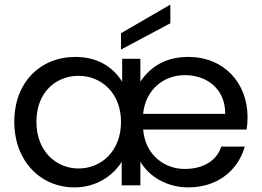

<svg xmlns="http://www.w3.org/2000/svg" viewBox="-20 -804 1138 833"><path d="M957 -310H601C611 -415 690 -478 782 -478C879 -478 958 -417 957 -310ZM42 -276C42 -106 155 9 303 9C397 9 469 -40 508 -102V0H589V-103C628 -35 708 9 797 9C928 9 1014 -69 1042 -168H940C922 -111 867 -71 781 -71C698 -71 611 -127 601 -242H1050C1053 -261 1054 -277 1054 -296C1054 -443 953 -557 797 -557C711 -557 640 -525 589 -450V-549H510V-450C466 -519 397 -557 307 -557C155 -557 42 -447 42 -276ZM138 -276C138 -404 223 -475 321 -475C419 -475 505 -401 505 -275C505 -148 419 -73 321 -73C223 -73 138 -148 138 -276ZM505 -589 719 -703V-784L505 -660Z"/></svg>

Font: Malmofest
Style: Regular
Weight: 400
Designer: Jonny Pinhorn (Poppins), Kolossal
Version: Version 1.004;Glyphs 3.1.2 (3151)